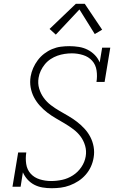

<svg xmlns="http://www.w3.org/2000/svg" viewBox="-20 -987 640 1015"><path d="M253 8Q253 8 253 8Q253 8 253 8Q228 8 204.5 4Q181 0 161 -10.5Q141 -21 125.5 -38Q110 -55 101 -76L89 0H46L76 -181H119Q114 -151 118.5 -120.5Q123 -90 142 -69Q161 -48 190 -39Q219 -30 250 -30Q280 -30 309.5 -36.5Q339 -43 365.5 -60Q392 -77 410 -103.5Q428 -130 433 -160Q438 -189 430 -216.5Q422 -244 406 -265.5Q390 -287 368 -303.5Q346 -320 322.5 -334Q299 -348 275.5 -361.5Q252 -375 230.5 -391.5Q209 -408 190.5 -428.5Q172 -449 159.5 -473Q147 -497 142 -525Q137 -553 142 -583Q146 -606 155.5 -627.5Q165 -649 179.5 -668.5Q194 -688 213.5 -703Q233 -718 255.5 -727.5Q278 -737 301 -740Q324 -743 346 -743Q372 -743 397 -739Q422 -735 443.5 -724Q465 -713 481.5 -696Q498 -679 507 -657L520 -735H563L533 -554H490Q495 -584 490.5 -614.5Q486 -645 467 -666Q448 -687 419 -696Q390 -705 360 -705Q341 -705 321.5 -702Q302 -699 283.5 -692.5Q265 -686 247.5 -674.5Q230 -663 217 -647Q204 -631 195.5 -613Q187 -595 184 -576Q179 -546 187 -519Q195 -492 211 -470Q227 -448 248.5 -431.5Q270 -415 293.5 -401.5Q317 -388 341 -374Q365 -360 386.5 -343.5Q408 -327 426.5 -307Q445 -287 457.5 -263Q470 -239 475 -211Q480 -183 475 -154Q471 -129 460.5 -106Q450 -83 433 -63.5Q416 -44 394.5 -30Q373 -16 349 -7Q325 2 301 5Q277 8 253 8ZM275 -804 242 -834 381 -967H428L520 -830L481 -807L400 -937Z"/></svg>

Font: Iosevka Etoile XLtObl
Style: Regular
Weight: 200
Italic angle: -9°
Designer: Belleve Invis
Foundry: Belleve Invis
Version: Version 15.5.2; ttfautohint (v1.8.4)